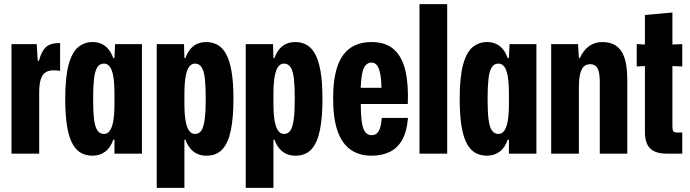

<svg xmlns="http://www.w3.org/2000/svg" viewBox="-20 -749 3363 936"><path d="M36 0V-534H159L164 -453H170Q181 -495 200.5 -516Q220 -537 261 -539Q263 -539 266 -539Q269 -539 273 -539V-403Q266 -405 258 -405.5Q250 -406 240 -406Q215 -406 200 -395Q185 -384 178 -360Q171 -336 171 -294V0Z M431 10Q394 10 368.5 -7.5Q343 -25 327.5 -60Q312 -95 305 -146.5Q298 -198 298 -267Q298 -375 315 -435.5Q332 -496 362 -520Q392 -544 431 -544Q457 -544 476.5 -534.5Q496 -525 509.5 -508Q523 -491 532 -466H538L541 -534H672V0H538V-68H532Q519 -29 492.5 -9.5Q466 10 431 10ZM487 -96Q504 -96 515.5 -112Q527 -128 532.5 -160.5Q538 -193 538 -242V-292Q538 -346 532 -378.5Q526 -411 514.5 -425Q503 -439 487 -439Q465 -439 453.5 -419.5Q442 -400 438 -361.5Q434 -323 434 -267Q434 -206 438.5 -168Q443 -130 455 -113Q467 -96 487 -96Z M744 167V-534H877L879 -466H884Q897 -504 922.5 -524Q948 -544 986 -544Q1015 -544 1039.5 -531Q1064 -518 1081.5 -487Q1099 -456 1108.5 -402.5Q1118 -349 1118 -267Q1118 -176 1105.5 -114.5Q1093 -53 1064.5 -21.5Q1036 10 986 10Q961 10 941.5 1Q922 -8 907.5 -25.5Q893 -43 884 -68H879V167ZM930 -96Q951 -96 962 -113Q973 -130 978 -168Q983 -206 983 -267Q983 -325 979 -363Q975 -401 963.5 -420Q952 -439 930 -439Q914 -439 902.5 -424Q891 -409 885 -376.5Q879 -344 879 -292V-242Q879 -194 884.5 -161.5Q890 -129 901.5 -112.5Q913 -96 930 -96Z M1178 167V-534H1311L1313 -466H1318Q1331 -504 1356.5 -524Q1382 -544 1420 -544Q1449 -544 1473.5 -531Q1498 -518 1515.5 -487Q1533 -456 1542.5 -402.5Q1552 -349 1552 -267Q1552 -176 1539.5 -114.5Q1527 -53 1498.5 -21.5Q1470 10 1420 10Q1395 10 1375.5 1Q1356 -8 1341.5 -25.5Q1327 -43 1318 -68H1313V167ZM1364 -96Q1385 -96 1396 -113Q1407 -130 1412 -168Q1417 -206 1417 -267Q1417 -325 1413 -363Q1409 -401 1397.5 -420Q1386 -439 1364 -439Q1348 -439 1336.5 -424Q1325 -409 1319 -376.5Q1313 -344 1313 -292V-242Q1313 -194 1318.5 -161.5Q1324 -129 1335.5 -112.5Q1347 -96 1364 -96Z M1791 10Q1731 10 1689 -19.5Q1647 -49 1625.5 -110.5Q1604 -172 1604 -269Q1604 -363 1624.5 -424Q1645 -485 1687 -514.5Q1729 -544 1791 -544Q1860 -544 1900 -508.5Q1940 -473 1956 -405.5Q1972 -338 1968 -242H1739Q1739 -183 1744.5 -150Q1750 -117 1762 -103.5Q1774 -90 1791 -90Q1815 -90 1826.5 -110.5Q1838 -131 1841 -174H1969Q1963 -105 1939.5 -65Q1916 -25 1878 -7.5Q1840 10 1791 10ZM1738 -300 1728 -321H1848L1840 -300Q1840 -356 1834 -387Q1828 -418 1817.5 -431Q1807 -444 1791 -444Q1775 -444 1763 -431.5Q1751 -419 1745 -388Q1739 -357 1738 -300Z M2025 0V-729H2160V0Z M2354 10Q2317 10 2291.5 -7.5Q2266 -25 2250.5 -60Q2235 -95 2228 -146.5Q2221 -198 2221 -267Q2221 -375 2238 -435.5Q2255 -496 2285 -520Q2315 -544 2354 -544Q2380 -544 2399.5 -534.5Q2419 -525 2432.5 -508Q2446 -491 2455 -466H2461L2464 -534H2595V0H2461V-68H2455Q2442 -29 2415.5 -9.5Q2389 10 2354 10ZM2410 -96Q2427 -96 2438.5 -112Q2450 -128 2455.5 -160.5Q2461 -193 2461 -242V-292Q2461 -346 2455 -378.5Q2449 -411 2437.5 -425Q2426 -439 2410 -439Q2388 -439 2376.5 -419.5Q2365 -400 2361 -361.5Q2357 -323 2357 -267Q2357 -206 2361.5 -168Q2366 -130 2378 -113Q2390 -96 2410 -96Z M2667 0V-534H2798L2802 -466H2807Q2823 -503 2851 -523.5Q2879 -544 2916 -544Q2948 -544 2971 -533Q2994 -522 3009 -499.5Q3024 -477 3031 -441.5Q3038 -406 3038 -356V0H2904V-345Q2904 -382 2898.5 -401.5Q2893 -421 2882.5 -428.5Q2872 -436 2857 -436Q2836 -436 2824 -422.5Q2812 -409 2807 -383.5Q2802 -358 2802 -322V0Z M3230 0Q3175 0 3149.5 -25.5Q3124 -51 3124 -105V-427L3084 -425V-534L3124 -532V-676L3258 -688V-532L3306 -534V-425L3258 -427V-133Q3258 -116 3262.5 -109.5Q3267 -103 3281 -103H3306V0Z"/></svg>

Font: Mona Sans Condensed
Style: Bold
Weight: 700
Width: 3
Designer: Deni Anggara
Foundry: GitHub
Version: Version 2.000